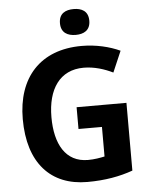

<svg xmlns="http://www.w3.org/2000/svg" viewBox="-61 -976 809 1036"><g transform="rotate(-5 343.5 -458.0)"><path d="M377 -926C333 -926 297 -909 297 -856C297 -804 333 -786 377 -786C420 -786 456 -804 456 -856C456 -909 420 -926 377 -926ZM347 -397V-279H474V-119C451 -114 419 -108 384 -108C262 -108 207 -210 207 -355C207 -507 274 -606 403 -606C461 -606 516 -588 561 -566L610 -680C554 -706 480 -724 403 -724C177 -724 52 -582 52 -358C52 -120 172 10 370 10C467 10 547 -5 617 -30V-397Z"/></g></svg>

Font: Noto Sans Display
Style: Bold
Weight: 700
Designer: Monotype Design Team
Foundry: Monotype Imaging Inc.
Version: Version 1.900